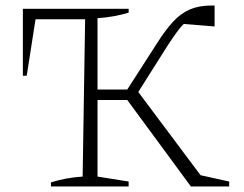

<svg xmlns="http://www.w3.org/2000/svg" viewBox="-20 -677 887 697"><path d="M165 0V-15Q219 -32 280 -36L289 -607H109L77 -402H63V-645H447V-631Q420 -623 392 -618Q364 -613 334 -611V-352H442L550 -520Q581 -569 609 -599Q637 -629 670 -643Q703 -657 748 -657Q754 -657 759 -657V-581L647 -590Q632 -575 616.5 -553Q601 -531 583 -503L482 -343L708 -41L812 -18V0H673L442 -314H334V-36L447 -18V0Z"/></svg>

Font: Piazzolla ExtraLight
Style: Regular
Weight: 200
Designer: Juan Pablo del Peral
Foundry: Huerta Tipografica
Version: Version 1.330